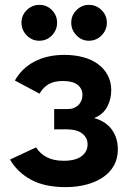

<svg xmlns="http://www.w3.org/2000/svg" viewBox="-20 -758 536 787"><path d="M249 9Q163 9 107 -21.5Q51 -52 21 -104L128 -154Q144 -128 172 -113.5Q200 -99 241 -99Q289 -99 314 -117.5Q339 -136 339 -166Q339 -193 318 -210Q297 -227 255 -228H202V-311H258Q272 -311 283 -315.5Q294 -320 301.5 -327.5Q309 -335 313.5 -345.5Q318 -356 318 -369Q318 -394 298.5 -410Q279 -426 238 -426Q202 -426 179.5 -413Q157 -400 142 -374L41 -428Q69 -478 121 -505.5Q173 -533 244 -533Q286 -533 321 -523.5Q356 -514 381.5 -495.5Q407 -477 421.5 -449.5Q436 -422 436 -388Q436 -352 419.5 -320.5Q403 -289 366 -274Q415 -260 439 -226Q463 -192 463 -146Q463 -108 447 -79.5Q431 -51 402.5 -31.5Q374 -12 334.5 -1.5Q295 9 249 9ZM68 -665Q68 -695 89.5 -716.5Q111 -738 142 -738Q172 -738 193 -716.5Q214 -695 214 -665Q214 -635 193 -613Q172 -591 141 -591Q111 -591 89.5 -613Q68 -635 68 -665ZM272 -665Q272 -695 293.5 -716.5Q315 -738 344 -738Q375 -738 396.5 -716.5Q418 -695 418 -665Q418 -635 396.5 -613Q375 -591 344 -591Q315 -591 293.5 -613Q272 -635 272 -665Z"/></svg>

Font: Rising Sun
Style: Bold
Weight: 700
Designer: Matt McInerney, Pablo Impallari, Rodrigo Fuenzalida (Raleway font), Stephen Hutchings (Greek), Cristiano Sobral (main ch
Foundry: The Rising Sun Project Authors
Version: Version 4.327; ttfautohint (v1.8.4.7-5d5b-dirty)